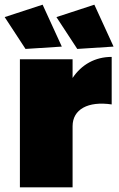

<svg xmlns="http://www.w3.org/2000/svg" viewBox="-30 -800 507 820"><path d="M234 -601 152 -780 -10 -727 79 -591ZM455 -601 373 -780 211 -727 300 -591ZM280 -467V-547H55V0H280V-261C280 -333 346 -369 447 -354V-557C376 -557 318 -524 280 -467Z"/></svg>

Font: Montserrat-Arabic Black
Style: Regular
Weight: 900
Designer: Mohamed Gaber
Foundry: Kief Type Foundry
Version: Version 5.008;PS 005.008;hotconv 1.0.88;makeotf.lib2.5.64775